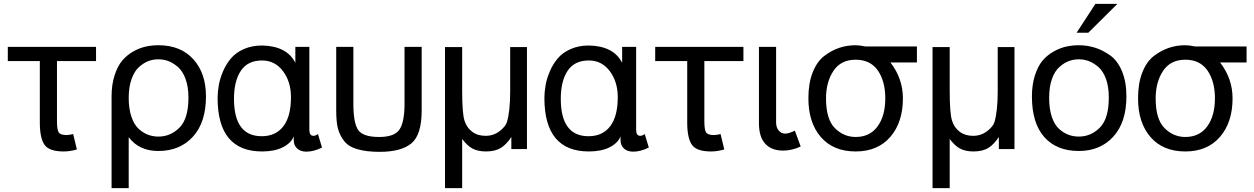

<svg xmlns="http://www.w3.org/2000/svg" viewBox="-20 -764 6429 984"><path d="M306.2 12.2Q232.4 12.2 208.5 -21.5Q184.1 -55.7 184.1 -136.2V-451.2H20V-523.9H472.2V-451.2H272V-144Q272 -100.1 280.3 -86.4Q289.1 -71.8 321.8 -71.8Q334.5 -71.8 355 -77.1L374 2Q338.9 12.2 306.2 12.2Z M791.5 -64Q854 -64 899.9 -109.9Q945.8 -155.8 945.8 -264.2Q945.8 -318.8 930.7 -360.4Q916 -399.9 891.1 -421.4Q866.2 -442.4 842.3 -451.2Q817.9 -460 791.5 -460Q765.1 -460 741.2 -451.2Q717.3 -442.4 692.9 -420.9Q668.9 -399.9 654.3 -358.9Q639.6 -317.9 639.6 -262.2Q639.6 -206.5 653.8 -165Q667.5 -124.5 691.4 -103Q714.4 -82.5 739.3 -73.2Q764.6 -64 791.5 -64ZM551.8 -270Q551.8 -330.1 567.4 -378.4Q583 -426.3 606.9 -454.1Q631.8 -482.9 663.6 -500.5Q696.3 -518.6 727.5 -525.4Q759.3 -532.2 791.5 -532.2Q905.8 -532.2 970.7 -460.4Q1035.6 -389.2 1035.6 -270Q1035.6 -136.2 968.3 -63Q901.4 9.8 791.5 9.8Q692.4 9.8 639.6 -61V200.2H551.8Z M1471.2 -266.1Q1471.2 -344.7 1430.7 -398.9Q1389.6 -454.1 1323.2 -454.1Q1249.5 -454.1 1214.4 -401.4Q1179.2 -348.6 1179.2 -257.8Q1179.2 -65.9 1321.3 -65.9Q1393.6 -65.9 1432.6 -117.2Q1471.2 -168 1471.2 -266.1ZM1095.2 -262.2Q1095.2 -292 1101.6 -328.6Q1107.4 -361.8 1123.5 -399.4Q1139.2 -436 1164.1 -465.3Q1189 -494.6 1230 -512.7Q1271 -530.8 1323.2 -530.8Q1450.2 -528.3 1493.7 -441.9V-523.9H1565.4V-99.1Q1565.4 -67.9 1586.4 -67.9Q1597.2 -67.9 1609.4 -77.1L1630.4 -7.8Q1587.9 13.2 1550.3 13.2Q1520.5 13.2 1502.9 -2.9Q1485.4 -19 1485.4 -45.9V-64.9Q1471.7 -30.3 1428.7 -8.8Q1386.7 12.2 1323.2 12.2Q1095.2 12.2 1095.2 -262.2Z M1791 -231.9Q1791 -134.3 1815.4 -98.1Q1839.8 -62 1922.9 -62Q2001 -62 2026.9 -99.6Q2053.2 -138.2 2053.2 -231.9V-523.9H2141.1V-198.2Q2141.1 -72.3 2087.9 -28.8Q2035.6 14.2 1925.3 14.2Q1857.4 14.2 1811 0.5Q1765.6 -12.7 1743.2 -42Q1720.2 -71.8 1711.4 -106.9Q1703.1 -140.6 1703.1 -198.2V-523.9H1791Z M2470.7 12.2Q2428.7 12.2 2400.9 -2.9Q2374 -17.6 2348.6 -51.8V200.2H2260.7V-522.9H2348.6V-299.8Q2348.6 -181.6 2360.8 -145Q2371.6 -110.4 2399.9 -88.9Q2427.2 -67.9 2468.8 -67.9Q2509.8 -67.9 2541 -92.3Q2571.3 -116.2 2577.6 -137.2Q2594.7 -192.9 2594.7 -297.9V-522.9H2680.7V0H2600.6V-62Q2576.2 -24.4 2547.4 -6.3Q2517.6 12.2 2470.7 12.2Z M3146 -266.1Q3146 -344.7 3105.5 -398.9Q3064.5 -454.1 2998 -454.1Q2924.3 -454.1 2889.2 -401.4Q2854 -348.6 2854 -257.8Q2854 -65.9 2996.1 -65.9Q3068.4 -65.9 3107.4 -117.2Q3146 -168 3146 -266.1ZM2770 -262.2Q2770 -292 2776.4 -328.6Q2782.2 -361.8 2798.3 -399.4Q2814 -436 2838.9 -465.3Q2863.8 -494.6 2904.8 -512.7Q2945.8 -530.8 2998 -530.8Q3125 -528.3 3168.5 -441.9V-523.9H3240.2V-99.1Q3240.2 -67.9 3261.2 -67.9Q3272 -67.9 3284.2 -77.1L3305.2 -7.8Q3262.7 13.2 3225.1 13.2Q3195.3 13.2 3177.7 -2.9Q3160.2 -19 3160.2 -45.9V-64.9Q3146.5 -30.3 3103.5 -8.8Q3061.5 12.2 2998 12.2Q2770 12.2 2770 -262.2Z M3624 12.2Q3550.3 12.2 3526.4 -21.5Q3502 -55.7 3502 -136.2V-451.2H3337.9V-523.9H3790V-451.2H3589.8V-144Q3589.8 -100.1 3598.1 -86.4Q3606.9 -71.8 3639.6 -71.8Q3652.3 -71.8 3672.9 -77.1L3691.9 2Q3656.7 12.2 3624 12.2Z M3957.5 -136.2Q3957.5 -110.8 3971.2 -94.7Q3984.4 -79.1 4005.4 -79.1Q4020.5 -79.1 4053.7 -94.2L4083.5 -13.2Q4038.1 7.8 3993.7 7.8Q3933.6 7.8 3901.4 -27.8Q3869.6 -63 3869.6 -132.8V-523.9H3957.5Z M4213.4 -259.8Q4213.4 -152.8 4258.8 -107.4Q4304.2 -62 4365.2 -62Q4438 -62 4477.5 -116.2Q4517.1 -170.4 4517.1 -259.8Q4517.1 -346.7 4479.5 -401.9Q4440.9 -458 4365.2 -458Q4289.6 -458 4251.5 -400.9Q4213.4 -343.8 4213.4 -259.8ZM4123 -259.8Q4123 -337.4 4145 -393.1Q4167 -448.7 4204.6 -477.5Q4241.2 -505.4 4281.7 -519Q4321.3 -532.2 4365.2 -532.2Q4384.8 -532.2 4415 -525.9H4679.2V-443.8H4543.5Q4607.4 -361.3 4607.4 -259.8Q4607.4 -137.2 4543 -62.5Q4478.5 12.2 4365.2 12.2Q4250.5 12.2 4186.5 -62Q4123 -135.7 4123 -259.8Z M4969.2 12.2Q4927.2 12.2 4899.4 -2.9Q4872.6 -17.6 4847.2 -51.8V200.2H4759.3V-522.9H4847.2V-299.8Q4847.2 -181.6 4859.4 -145Q4870.1 -110.4 4898.4 -88.9Q4925.8 -67.9 4967.3 -67.9Q5008.3 -67.9 5039.6 -92.3Q5069.8 -116.2 5076.2 -137.2Q5093.3 -192.9 5093.3 -297.9V-522.9H5179.2V0H5099.1V-62Q5074.7 -24.4 5045.9 -6.3Q5016.1 12.2 4969.2 12.2Z M5593.8 -744.1H5706.5L5557.6 -596.2H5497.6ZM5508.8 -64Q5570.8 -64 5616.7 -109.9Q5662.6 -155.8 5662.6 -264.2Q5662.6 -320.3 5647.9 -360.4Q5633.3 -399.9 5608.4 -421.4Q5584 -441.9 5559.1 -451.2Q5534.7 -460 5508.8 -460Q5482.9 -460 5458.5 -451.2Q5434.1 -442.4 5409.7 -420.9Q5385.7 -399.9 5371.1 -358.9Q5356.9 -319.3 5356.9 -262.2Q5356.9 -205.6 5370.6 -165Q5384.3 -124.5 5408.2 -103Q5431.2 -82.5 5456.1 -73.2Q5481.4 -64 5508.8 -64ZM5268.6 -270Q5268.6 -330.1 5284.2 -378.4Q5299.8 -426.3 5323.7 -454.1Q5348.1 -482.4 5380.9 -500.5Q5413.6 -518.6 5444.8 -525.4Q5476.6 -532.2 5508.8 -532.2Q5550.3 -532.2 5590.8 -520Q5628.9 -508.3 5668.5 -481Q5707 -454.1 5730 -399.4Q5752.9 -344.7 5752.9 -270Q5752.9 -136.7 5685.1 -63Q5618.2 9.8 5508.8 9.8Q5395.5 9.8 5332 -61.5Q5268.6 -132.8 5268.6 -270Z M5902.8 -259.8Q5902.8 -152.8 5948.2 -107.4Q5993.7 -62 6054.7 -62Q6127.4 -62 6167 -116.2Q6206.5 -170.4 6206.5 -259.8Q6206.5 -346.7 6168.9 -401.9Q6130.4 -458 6054.7 -458Q5979 -458 5940.9 -400.9Q5902.8 -343.8 5902.8 -259.8ZM5812.5 -259.8Q5812.5 -337.4 5834.5 -393.1Q5856.4 -448.7 5894 -477.5Q5930.7 -505.4 5971.2 -519Q6010.7 -532.2 6054.7 -532.2Q6074.2 -532.2 6104.5 -525.9H6368.7V-443.8H6232.9Q6296.9 -361.3 6296.9 -259.8Q6296.9 -137.2 6232.4 -62.5Q6168 12.2 6054.7 12.2Q5939.9 12.2 5876 -62Q5812.5 -135.7 5812.5 -259.8Z"/></svg>

Font: Miedinger*
Style: Book
Weight: 400
Version: Version 001.000